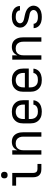

<svg xmlns="http://www.w3.org/2000/svg" viewBox="1394 -2198 813 3640"><g transform="rotate(-90 1800.0 -378.5)"><path d="M413 0Q393 0 372 -3.5Q351 -7 332.5 -16Q314 -25 299 -40Q284 -55 275 -74Q266 -93 262.5 -113.5Q259 -134 259 -155V-479H99V-552H341V-155Q341 -139 345 -124Q349 -109 358.5 -97Q368 -85 383 -79.5Q398 -74 413 -74H511V0ZM300 -640Q287 -640 275 -643.5Q263 -647 254 -656Q245 -665 241.5 -677Q238 -689 238 -702Q238 -715 241.5 -727Q245 -739 254 -748Q263 -757 275 -761Q287 -765 300 -765Q313 -765 325 -761Q337 -757 346 -748Q355 -739 359 -727Q363 -715 363 -702Q363 -689 359 -677Q355 -665 346 -656Q337 -647 325 -643.5Q313 -640 300 -640Z M688 0V-552H771V-456Q781 -480 797 -500.5Q813 -521 834 -534.5Q855 -548 880.5 -554Q906 -560 932 -560Q958 -560 984.5 -553.5Q1011 -547 1033 -532Q1055 -517 1071 -494.5Q1087 -472 1096 -447Q1105 -422 1108.5 -395.5Q1112 -369 1112 -342V0H1029V-342Q1029 -360 1026.5 -378.5Q1024 -397 1017 -414Q1010 -431 998 -445.5Q986 -460 970.5 -469.5Q955 -479 936.5 -483Q918 -487 900 -487Q882 -487 863.5 -483Q845 -479 829.5 -469.5Q814 -460 802 -445.5Q790 -431 783 -414Q776 -397 773.5 -378.5Q771 -360 771 -342V0Z M1502 8Q1472 8 1443 3Q1414 -2 1387.5 -15Q1361 -28 1339.5 -49Q1318 -70 1304.5 -96Q1291 -122 1285.5 -151Q1280 -180 1280 -210V-342Q1280 -371 1285 -400.5Q1290 -430 1303.5 -456Q1317 -482 1338.5 -503Q1360 -524 1386 -537Q1412 -550 1441.5 -555Q1471 -560 1500 -560Q1529 -560 1558.5 -555Q1588 -550 1614 -537Q1640 -524 1661.5 -503Q1683 -482 1696.5 -456Q1710 -430 1715 -400.5Q1720 -371 1720 -342V-239H1363V-210Q1363 -191 1366 -172Q1369 -153 1377 -136Q1385 -119 1398 -105Q1411 -91 1428 -82Q1445 -73 1464 -69.5Q1483 -66 1502 -66Q1524 -66 1545.5 -69Q1567 -72 1586.5 -82Q1606 -92 1620 -110.5Q1634 -129 1635 -151H1718Q1717 -126 1707.5 -102.5Q1698 -79 1682 -59.5Q1666 -40 1645 -27Q1624 -14 1600 -6Q1576 2 1551.5 5Q1527 8 1502 8ZM1363 -313H1637V-342Q1637 -361 1634 -379.5Q1631 -398 1623 -415.5Q1615 -433 1602.5 -447Q1590 -461 1573 -470Q1556 -479 1537.5 -483Q1519 -487 1500 -487Q1481 -487 1462.5 -483Q1444 -479 1427 -470Q1410 -461 1397.5 -447Q1385 -433 1377 -415.5Q1369 -398 1366 -379.5Q1363 -361 1363 -342Z M2102 8Q2072 8 2043 3Q2014 -2 1987.5 -15Q1961 -28 1939.5 -49Q1918 -70 1904.5 -96Q1891 -122 1885.5 -151Q1880 -180 1880 -210V-342Q1880 -371 1885 -400.5Q1890 -430 1903.5 -456Q1917 -482 1938.5 -503Q1960 -524 1986 -537Q2012 -550 2041.5 -555Q2071 -560 2100 -560Q2129 -560 2158.5 -555Q2188 -550 2214 -537Q2240 -524 2261.5 -503Q2283 -482 2296.5 -456Q2310 -430 2315 -400.5Q2320 -371 2320 -342V-239H1963V-210Q1963 -191 1966 -172Q1969 -153 1977 -136Q1985 -119 1998 -105Q2011 -91 2028 -82Q2045 -73 2064 -69.5Q2083 -66 2102 -66Q2124 -66 2145.5 -69Q2167 -72 2186.5 -82Q2206 -92 2220 -110.5Q2234 -129 2235 -151H2318Q2317 -126 2307.5 -102.5Q2298 -79 2282 -59.5Q2266 -40 2245 -27Q2224 -14 2200 -6Q2176 2 2151.5 5Q2127 8 2102 8ZM1963 -313H2237V-342Q2237 -361 2234 -379.5Q2231 -398 2223 -415.5Q2215 -433 2202.5 -447Q2190 -461 2173 -470Q2156 -479 2137.5 -483Q2119 -487 2100 -487Q2081 -487 2062.5 -483Q2044 -479 2027 -470Q2010 -461 1997.5 -447Q1985 -433 1977 -415.5Q1969 -398 1966 -379.5Q1963 -361 1963 -342Z M2488 0V-552H2571V-456Q2581 -480 2597 -500.5Q2613 -521 2634 -534.5Q2655 -548 2680.5 -554Q2706 -560 2732 -560Q2758 -560 2784.5 -553.5Q2811 -547 2833 -532Q2855 -517 2871 -494.5Q2887 -472 2896 -447Q2905 -422 2908.5 -395.5Q2912 -369 2912 -342V0H2829V-342Q2829 -360 2826.5 -378.5Q2824 -397 2817 -414Q2810 -431 2798 -445.5Q2786 -460 2770.5 -469.5Q2755 -479 2736.5 -483Q2718 -487 2700 -487Q2682 -487 2663.5 -483Q2645 -479 2629.5 -469.5Q2614 -460 2602 -445.5Q2590 -431 2583 -414Q2576 -397 2573.5 -378.5Q2571 -360 2571 -342V0Z M3298 8Q3274 8 3249.5 5.5Q3225 3 3201.5 -4.5Q3178 -12 3156.5 -25Q3135 -38 3119 -57Q3103 -76 3094.5 -99.5Q3086 -123 3086 -147H3169Q3169 -133 3175 -120Q3181 -107 3191.5 -97Q3202 -87 3215 -81Q3228 -75 3242 -71.5Q3256 -68 3270 -67Q3284 -66 3298 -66Q3313 -66 3327.5 -67Q3342 -68 3356 -71.5Q3370 -75 3383 -81.5Q3396 -88 3406.5 -97.5Q3417 -107 3423.5 -120.5Q3430 -134 3430 -149Q3430 -168 3418.5 -184.5Q3407 -201 3390 -210Q3373 -219 3354 -222.5Q3335 -226 3316 -230Q3297 -234 3278.5 -238Q3260 -242 3241.5 -247.5Q3223 -253 3205 -260Q3187 -267 3171 -277Q3155 -287 3141 -300.5Q3127 -314 3116.5 -330Q3106 -346 3101 -365Q3096 -384 3096 -403Q3096 -427 3104 -450.5Q3112 -474 3127 -493Q3142 -512 3162.5 -525.5Q3183 -539 3206 -546.5Q3229 -554 3253 -557Q3277 -560 3302 -560Q3326 -560 3349.5 -557.5Q3373 -555 3396 -547Q3419 -539 3439.5 -526.5Q3460 -514 3475 -495Q3490 -476 3498 -453Q3506 -430 3506 -406H3423Q3423 -427 3411 -444Q3399 -461 3381 -470.5Q3363 -480 3342.5 -483Q3322 -486 3302 -486Q3288 -486 3274 -485Q3260 -484 3247 -480Q3234 -476 3221.5 -469.5Q3209 -463 3199.5 -453.5Q3190 -444 3184 -431Q3178 -418 3178 -404Q3178 -385 3189.5 -368.5Q3201 -352 3218 -343Q3235 -334 3254 -330Q3273 -326 3291.5 -322Q3310 -318 3329 -314Q3348 -310 3366.5 -304.5Q3385 -299 3402.5 -292Q3420 -285 3436.5 -275Q3453 -265 3467 -251.5Q3481 -238 3491 -222Q3501 -206 3506.5 -187.5Q3512 -169 3512 -149Q3512 -125 3503.5 -101Q3495 -77 3479 -58Q3463 -39 3441.5 -26Q3420 -13 3396.5 -5.5Q3373 2 3348 5Q3323 8 3298 8Z"/></g></svg>

Font: Monocode
Style: Regular
Weight: 400
Designer: Belleve Invis
Foundry: Belleve Invis
Version: Version 16.1.0; ttfautohint (v1.8.4)